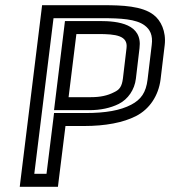

<svg xmlns="http://www.w3.org/2000/svg" viewBox="-20 -694 655 739"><path d="M614 -521C620 -573 599 -616 571 -637C527 -671 450 -674 379 -674H167H142L139 -649L59 0L56 25H81H178H203L206 0L232 -209H304C385 -209 454 -222 503 -247C556 -274 590 -326 598 -388L614 -521ZM564 -521 548 -388C542 -338 523 -311 485 -291C443 -269 387 -259 310 -259H213H188L185 -234L159 -25H112L186 -624H373C443 -624 504 -621 537 -596C557 -581 569 -559 564 -521ZM467 -509 453 -391C449 -362 441 -349 419 -339C394 -326 366 -320 330 -320H244L274 -563H358C426 -563 473 -557 467 -509ZM517 -509C529 -602 435 -613 364 -613H255H230L227 -588L191 -295L188 -270H213H324C366 -270 405 -278 437 -294C473 -312 498 -349 503 -391L517 -509Z"/></svg>

Font: Gamestation Text Outline
Style: Italic
Weight: 400
Designer: Jonas Hecksher
Foundry: Jonas Hecksher, Playtypeª, e-types AS
Version: Version 1.003